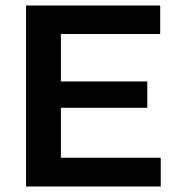

<svg xmlns="http://www.w3.org/2000/svg" viewBox="-20 -680 643 700"><path d="M75 0V-660H202V0ZM157 0V-105H566V0ZM157 -287V-383H517V-287ZM157 -556V-660H564V-556Z"/></svg>

Font: Bricolage Grotesque SemiBold
Style: Regular
Weight: 600
Designer: Mathieu Triay
Foundry: Atelier Triay
Version: Version 1.000;gftools[0.9.30]